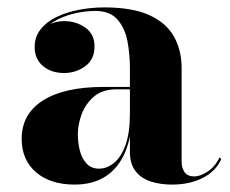

<svg xmlns="http://www.w3.org/2000/svg" viewBox="-20 -488 620 518"><path d="M444 10Q412 10 386.2 1.5Q360.5 -7 345.5 -26.5Q330.5 -46 330.5 -78V-304.5Q330.5 -340.5 324 -376Q317.5 -411.5 297.2 -435Q277 -458.5 237 -458.5Q213.5 -458.5 186.8 -453Q160 -447.5 136.2 -435.8Q112.5 -424 97.5 -405.5Q82.5 -387 82.5 -361H74.5Q74.5 -392.5 98 -411.8Q121.5 -431 153 -431Q185.5 -431 210.2 -413.5Q235 -396 235 -363Q235 -327.5 209.8 -309.2Q184.5 -291 153 -291Q118.5 -291 96 -309.8Q73.5 -328.5 73.5 -361Q73.5 -389 89.8 -409.2Q106 -429.5 133.2 -442.5Q160.5 -455.5 194 -461.8Q227.5 -468 261.5 -468Q338 -468 383.8 -446.8Q429.5 -425.5 449.8 -388.5Q470 -351.5 470 -304.5V-51.5Q470 -35 478 -23.5Q486 -12 505 -12Q519 -12 539.2 -24.5Q559.5 -37 572.5 -63.5L577 -59Q562.5 -26 527 -8Q491.5 10 444 10ZM181 10Q116 10 77.2 -23.2Q38.5 -56.5 38.5 -113.5Q38.5 -180.5 96 -217Q153.5 -253.5 260 -253.5H377V-247H294Q256 -247 233.2 -227.2Q210.5 -207.5 200.2 -179.5Q190 -151.5 190 -126.5Q190 -103 195.5 -81.5Q201 -60 213.8 -46.5Q226.5 -33 247 -33Q269 -33 288 -48.8Q307 -64.5 318.8 -97.2Q330.5 -130 330.5 -181H336Q336 -121.5 318.2 -78.8Q300.5 -36 266.2 -13Q232 10 181 10Z"/></svg>

Font: Bodoni Moda 28pt
Style: Bold
Weight: 700
Designer: Owen Earl
Foundry: indestructible type
Version: Version 2.005